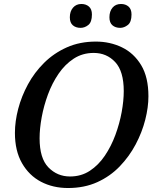

<svg xmlns="http://www.w3.org/2000/svg" viewBox="-20 -934 796 965"><path d="M322 11Q246 11 186 -20.5Q126 -52 90.5 -114Q55 -176 55 -266Q55 -324 71.5 -387Q88 -450 120.5 -510Q153 -570 202 -618.5Q251 -667 316 -696Q381 -725 462 -725Q533 -725 593 -696Q653 -667 689.5 -606.5Q726 -546 726 -450Q726 -395 710 -332Q694 -269 662 -208.5Q630 -148 582 -98Q534 -48 469 -18.5Q404 11 322 11ZM332 -47Q388 -47 431.5 -75.5Q475 -104 507 -151.5Q539 -199 560 -256Q581 -313 591.5 -370.5Q602 -428 602 -476Q602 -576 559 -622Q516 -668 451 -668Q395 -668 351 -639.5Q307 -611 274.5 -563.5Q242 -516 221 -459Q200 -402 189.5 -344.5Q179 -287 179 -239Q179 -138 223.5 -92.5Q268 -47 332 -47ZM584 -794Q560 -794 545 -807Q530 -820 530 -847Q530 -877 545.5 -895.5Q561 -914 588 -914Q611 -914 626 -901Q641 -888 641 -861Q641 -823 622.5 -808.5Q604 -794 584 -794ZM385 -794Q361 -794 346 -807Q331 -820 331 -847Q331 -877 347 -895.5Q363 -914 389 -914Q412 -914 427 -901Q442 -888 442 -861Q442 -823 424 -808.5Q406 -794 385 -794Z"/></svg>

Font: Noto Serif Medium
Style: Italic
Weight: 500
Italic angle: -12°
Designer: Monotype Design Team
Foundry: Monotype Imaging Inc.
Version: Version 2.014; ttfautohint (v1.8.4.7-5d5b)